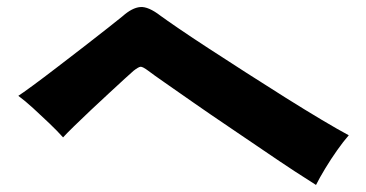

<svg xmlns="http://www.w3.org/2000/svg" viewBox="-20 -667 1040 545"><path d="M877 -142Q856 -155 817 -180.5Q778 -206 729 -239.5Q680 -273 628 -308Q576 -343 529.5 -375.5Q483 -408 448.5 -432Q414 -456 401 -466Q385 -478 379 -477.5Q373 -477 359 -466Q353 -461 334 -443.5Q315 -426 289.5 -402.5Q264 -379 238 -354.5Q212 -330 190.5 -309Q169 -288 159 -277Q143 -295 120 -317Q97 -339 74 -360Q51 -381 32 -395Q43 -402 73 -424Q103 -446 142 -476Q181 -506 220 -536Q259 -566 288.5 -589.5Q318 -613 328 -621Q355 -645 378 -647Q401 -649 436 -622Q451 -611 487.5 -586Q524 -561 574 -528.5Q624 -496 680 -460Q736 -424 791 -389.5Q846 -355 893 -327Q940 -299 970 -283Q955 -266 937 -240.5Q919 -215 903 -188.5Q887 -162 877 -142Z"/></svg>

Font: Zen Kaku Gothic Antique Black
Style: Regular
Weight: 900
Designer: Yoshimichi Ohira
Foundry: Positype
Version: Version 1.001